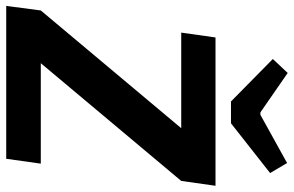

<svg xmlns="http://www.w3.org/2000/svg" viewBox="-190 -780 968 633"><g transform="rotate(90 294.5 -464.0)"><path d="M402 -578 575 -577 186 -113 13 -114ZM518 -114 502 0H-2L13 -114ZM591 -690 575 -577H86L102 -690ZM516 -926 549 -870 385 -741H313L173 -879L219 -928L349 -838H357Z"/></g></svg>

Font: Exo 2
Style: Bold Italic
Weight: 700
Italic angle: -8°
Designer: Natanael Gama
Foundry: Natanael Gama
Version: Version 2.010